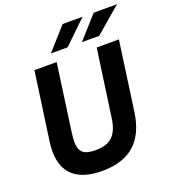

<svg xmlns="http://www.w3.org/2000/svg" viewBox="-161 -1023 1047 1162"><g transform="rotate(-20 363.0 -442.0)"><path d="M299 17Q178 17 116 -37Q54 -91 54 -197Q54 -209 55 -224.5Q56 -240 58 -256L120 -697H263L203 -265Q201 -248 199.5 -233.5Q198 -219 198 -206Q198 -159 221 -137Q244 -115 303 -115Q357 -115 389 -133Q421 -151 438 -185.5Q455 -220 461 -271L521 -697H664L602 -253Q583 -116 507 -49.5Q431 17 299 17ZM448 -758 576 -901H726L559 -758ZM248 -758 376 -901H504L356 -758Z"/></g></svg>

Font: Hanken Grotesk ExtraBold
Style: Italic
Weight: 800
Italic angle: -8°
Designer: Alfredo Marco Pradil
Foundry: Hanken Design Co.
Version: Version 3.013